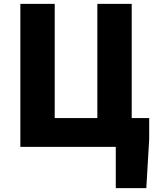

<svg xmlns="http://www.w3.org/2000/svg" viewBox="-20 -765 810 1000"><path d="M583 215V0H86V-745H265V-150H487V-745H666V-150H757V-38L742 215Z"/></svg>

Font: Source Han Sans TC Heavy
Style: Regular
Weight: 900
Designer: Ryoko NISHIZUKA Ë•øÂ°öÊ∂ºÂ≠ê (kana, bopomofo & ideographs); Paul D. Hunt (Latin, Greek & Cyrillic); Sandoll Communicatio
Foundry: Adobe
Version: Version 2.004;hotconv 1.0.118;makeotfexe 2.5.65603